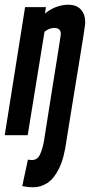

<svg xmlns="http://www.w3.org/2000/svg" viewBox="-32 -571 383 811"><path d="M249 21Q239 97 217.5 140.5Q196 184 168 202Q140 220 109 220Q94 220 83 218.5Q72 217 62 215L86 103Q94 105 103 105Q126 105 137 81.5Q148 58 154 23Q175 -109 188 -192.5Q201 -276 209 -323.5Q217 -371 220 -393Q223 -415 224 -420.5Q225 -426 225 -427Q225 -453 197 -453Q176 -453 156 -437L85 0H-12L74 -541H162L158 -514Q183 -534 208 -542.5Q233 -551 256 -551Q291 -551 309.5 -531Q328 -511 328 -476Q328 -469 321.5 -426.5Q315 -384 303.5 -314.5Q292 -245 278 -158.5Q264 -72 249 21Z"/></svg>

Font: Georama Extra Condensed SemiBold
Style: Italic
Weight: 600
Width: 2
Italic angle: -9°
Designer: Jean-Baptiste Levee
Foundry: Production Type
Version: Version 1.000